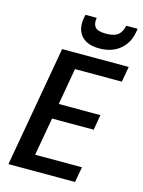

<svg xmlns="http://www.w3.org/2000/svg" viewBox="-134 -992 797 1069"><g transform="rotate(15 265.0 -457.0)"><path d="M514 -607H244L207 -396H447L432 -308H192L153 -89H423L407 0H23L146 -696H530ZM519 -892Q508 -829 462 -791Q416 -753 344 -753Q273 -753 240 -791.5Q207 -830 218 -893L222 -914H287Q281 -880 295.5 -861Q310 -842 359 -842Q408 -842 429.5 -861Q451 -880 457 -914H523Z"/></g></svg>

Font: SVN-Poppins Medium
Style: Italic
Weight: 500
Italic angle: -10°
Designer: Ninad Kale (Devanagari), Jonny Pinhorn (Latin)
Foundry: Indian Type Foundry
Version: Version 3.002 2017; ttfautohint (v1.8.3)